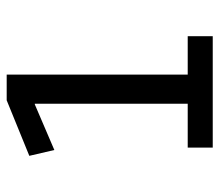

<svg xmlns="http://www.w3.org/2000/svg" viewBox="-60 -580 641 560"><g transform="rotate(-90 260.0 -300.5)"><path d="M434 0H109V-73H237V-519H235L102 -462L85 -535L247 -601H322V-73H434Z"/></g></svg>

Font: RopaSansRegular
Style: Regular
Weight: 400
Designer: Botio Nikoltchev
Foundry: Botjo Nikoltchev
Version: Version 1.002